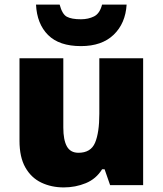

<svg xmlns="http://www.w3.org/2000/svg" viewBox="-20 -807 710 837"><path d="M604 -553V0H460L436 -69H425Q399 -27 354 -8.5Q309 10 258 10Q204 10 160 -11Q116 -32 90.5 -77Q65 -122 65 -193V-553H256V-251Q256 -197 271.5 -169Q287 -141 322 -141Q376 -141 394.5 -185Q413 -229 413 -311V-553ZM532 -787Q527 -705 475.5 -655.5Q424 -606 333 -606Q238 -606 189.5 -654.5Q141 -703 137 -787H240Q251 -745 271.5 -734Q292 -723 333 -723Q365 -723 390 -735.5Q415 -748 425 -787Z"/></svg>

Font: Noto Sans Meetei Mayek Black
Style: Regular
Weight: 900
Designer: Monotype Design Team and Neelakash Kshetrimayum
Foundry: Monotype Imaging Inc.
Version: Version 2.002; ttfautohint (v1.8.4.7-5d5b)